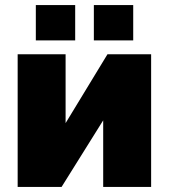

<svg xmlns="http://www.w3.org/2000/svg" viewBox="-20 -741 669 761"><path d="M122 -581V-721H278V-581ZM352 -581V-721H508V-581ZM50 0V-526H240V-253L406 -526H579V0H389V-264L224 0Z"/></svg>

Font: Raleway-v4020 Black
Style: Regular
Weight: 900
Designer: Matt McInerney, Pablo Impallari, Rodrigo Fuenzalida
Foundry: Matt McInerney, Pablo Impallari, Rodrigo Fuenzalida
Version: Version 4.020;PS 004.020;hotconv 1.0.88;makeotf.lib2.5.64775